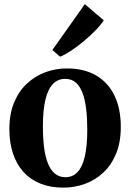

<svg xmlns="http://www.w3.org/2000/svg" viewBox="-20 -870 612 902"><path d="M24 -263Q24 -335 46.2 -388.5Q68.5 -442 106.8 -477.5Q145 -513 193.2 -530.8Q241.5 -548.5 294 -548.5Q376 -548.5 432.5 -515Q489 -481.5 518.2 -420.2Q547.5 -359 547.5 -274Q547.5 -201 525.2 -147.5Q503 -94 465 -58.8Q427 -23.5 378.5 -6Q330 11.5 277.5 11.5Q217 11.5 169.8 -7.5Q122.5 -26.5 90.2 -62.2Q58 -98 41 -148.8Q24 -199.5 24 -263ZM287.5 -37.5Q321.5 -37.5 344.2 -61.5Q367 -85.5 378.5 -135Q390 -184.5 390 -261Q390 -314.5 384.8 -358.2Q379.5 -402 367.5 -433.8Q355.5 -465.5 335.8 -482.5Q316 -499.5 286.5 -499.5Q252 -499.5 228.8 -475.8Q205.5 -452 193.5 -402.5Q181.5 -353 181.5 -275.5Q181.5 -222 187 -178.2Q192.5 -134.5 205 -103Q217.5 -71.5 237.8 -54.5Q258 -37.5 287.5 -37.5ZM262 -604 226 -635 378.5 -850.5 467.5 -774.5Q453.5 -752.5 428.5 -727Q403.5 -701.5 374 -676.8Q344.5 -652 315.5 -632.8Q286.5 -613.5 263.5 -604Z"/></svg>

Font: Merriweather 72pt
Style: Bold
Weight: 700
Version: Version 2.100